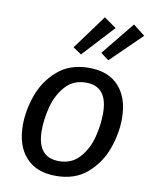

<svg xmlns="http://www.w3.org/2000/svg" viewBox="-89 -864 756 943"><g transform="rotate(10 289.0 -392.5)"><path d="M52 -206Q52 -280 79.5 -356.5Q107 -433 168 -486Q229 -539 325 -539Q422 -539 474 -481Q526 -423 526 -321Q526 -248 499 -171.5Q472 -95 411 -41.5Q350 12 254 12Q157 12 104.5 -46Q52 -104 52 -206ZM430 -331Q430 -465 322 -465Q259 -465 220 -421.5Q181 -378 164.5 -316.5Q148 -255 148 -196Q148 -62 257 -62Q320 -62 359 -105.5Q398 -149 414 -210.5Q430 -272 430 -331ZM418 -754 273 -597 231 -625 357 -797ZM563 -741 410 -592 370 -622 504 -787Z"/></g></svg>

Font: Fira Sans
Style: Italic
Weight: 400
Italic angle: -8°
Designer: bBox Type GmbH & Carrois Corporate GbR & Edenspiekermann AG
Foundry: bBox Type GmbH & Carrois Corporate GbR & Edenspiekermann AG
Version: Version 4.301